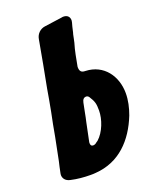

<svg xmlns="http://www.w3.org/2000/svg" viewBox="-136 -803 703 878"><g transform="rotate(-20 215.0 -364.5)"><path d="M291 -458C269 -458 264 -469 264 -488C271 -524 277 -562 288 -597C291 -609 293 -622 296 -635C299 -642 302 -663 309 -686C310 -691 311 -695 311 -698C311 -714 301 -726 281 -726C279 -726 276 -726 273 -725L187 -713C164 -710 145 -692 141 -668C128 -592 112 -511 99 -442C94 -409 87 -375 80 -336C72 -299 65 -261 58 -222C50 -183 43 -147 36 -112C32 -95 28 -78 25 -62C24 -57 23 -53 23 -49C23 -34 32 -18 56 -13C86 -6 120 -3 151 -3C160 -3 168 -3 176 -4C293 -12 368 -92 410 -198C422 -231 430 -265 430 -300C430 -382 380 -455 291 -458ZM220 -129C216 -127 212 -126 209 -126C198 -126 196 -134 196 -141C196 -144 196 -147 197 -150C203 -180 209 -209 215 -237C222 -265 226 -294 233 -325C236 -340 243 -347 254 -347C259 -347 263 -345 267 -340C285 -312 288 -300 288 -267C288 -224 267 -168 234 -139C229 -136 224 -132 220 -129Z"/></g></svg>

Font: Bangerz
Style: Bold
Weight: 700
Designer: vernon adams
Foundry: Vernon Adams
Version: Version 2.10;December 28, 2023;FontCreator 13.0.0.2683 64-bi